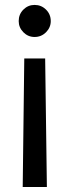

<svg xmlns="http://www.w3.org/2000/svg" viewBox="-20 -554 279 772"><path d="M71.3 197.8 77.6 -318.8H161.6L168.5 197.8ZM119.1 -405.3Q92.8 -405.3 74 -424.3Q55.2 -443.4 55.2 -469.2Q55.2 -496.6 74 -515.4Q92.8 -534.2 119.1 -534.2Q146 -534.2 165 -515.4Q184.1 -496.6 184.1 -469.2Q184.1 -443.4 165 -424.3Q146 -405.3 119.1 -405.3Z"/></svg>

Font: Inter 28pt
Style: Regular
Weight: 400
Designer: Rasmus Andersson
Foundry: rsms
Version: Version 4.001;git-66647c0bb